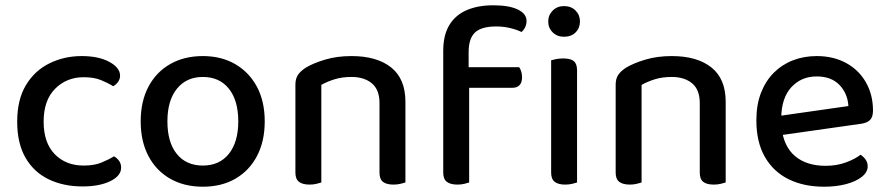

<svg xmlns="http://www.w3.org/2000/svg" viewBox="-20 -692 3360 726"><path d="M296 -400Q232 -400 188.5 -356.5Q145 -313 145 -232Q145 -152 187 -109Q229 -66 296 -66Q336 -66 363 -77Q390 -88 411 -101Q423 -94 430.5 -83.5Q438 -73 438 -58Q438 -27 397 -7Q356 13 292 13Q220 13 164 -14Q108 -41 76.5 -95.5Q45 -150 45 -232Q45 -315 78 -370Q111 -425 167 -452.5Q223 -480 289 -480Q353 -480 393.5 -458Q434 -436 434 -406Q434 -393 426.5 -382.5Q419 -372 408 -366Q387 -379 361 -389.5Q335 -400 296 -400Z M981 -233Q981 -158 952 -102.5Q923 -47 870.5 -16.5Q818 14 747 14Q676 14 623 -16.5Q570 -47 541 -102.5Q512 -158 512 -233Q512 -309 541.5 -364.5Q571 -420 624 -450Q677 -480 747 -480Q817 -480 869.5 -449.5Q922 -419 951.5 -364Q981 -309 981 -233ZM747 -401Q685 -401 649 -356.5Q613 -312 613 -233Q613 -154 648.5 -110Q684 -66 747 -66Q810 -66 845.5 -110.5Q881 -155 881 -233Q881 -312 845.5 -356.5Q810 -401 747 -401Z M1513 -307V-207H1415V-302Q1415 -353 1386 -377Q1357 -401 1309 -401Q1273 -401 1244.5 -392Q1216 -383 1195 -371V-207H1097V-372Q1097 -394 1106.5 -408.5Q1116 -423 1136 -436Q1164 -453 1209 -466.5Q1254 -480 1309 -480Q1405 -480 1459 -437Q1513 -394 1513 -307ZM1097 -259H1195V-2Q1189 0 1177 3Q1165 6 1151 6Q1124 6 1110.5 -4.5Q1097 -15 1097 -39ZM1415 -259H1513V-2Q1507 0 1494.5 3Q1482 6 1468 6Q1441 6 1428 -4.5Q1415 -15 1415 -39Z M1736 -360V-438H1943Q1947 -433 1950.5 -423Q1954 -413 1954 -400Q1954 -380 1944.5 -370Q1935 -360 1917 -360ZM1752 -495V-373H1656V-500Q1656 -560 1679.5 -598Q1703 -636 1745.5 -654Q1788 -672 1845 -672Q1905 -672 1938 -656Q1971 -640 1971 -613Q1971 -600 1966 -589.5Q1961 -579 1952 -571Q1934 -580 1908.5 -586Q1883 -592 1857 -592Q1800 -592 1776 -569Q1752 -546 1752 -495ZM1656 -413H1754V-2Q1748 0 1736 3Q1724 6 1710 6Q1683 6 1669.5 -4.5Q1656 -15 1656 -39ZM2053 -611Q2053 -635 2070 -652Q2087 -669 2113 -669Q2140 -669 2156.5 -652Q2173 -635 2173 -611Q2173 -586 2156.5 -569.5Q2140 -553 2113 -553Q2087 -553 2070 -569.5Q2053 -586 2053 -611ZM2064 -264H2162V-2Q2156 0 2144 3Q2132 6 2117 6Q2091 6 2077.5 -4.5Q2064 -15 2064 -39ZM2162 -215H2064V-464Q2070 -466 2082.5 -468.5Q2095 -471 2110 -471Q2137 -471 2149.5 -461Q2162 -451 2162 -426Z M2724 -307V-207H2626V-302Q2626 -353 2597 -377Q2568 -401 2520 -401Q2484 -401 2455.5 -392Q2427 -383 2406 -371V-207H2308V-372Q2308 -394 2317.5 -408.5Q2327 -423 2347 -436Q2375 -453 2420 -466.5Q2465 -480 2520 -480Q2616 -480 2670 -437Q2724 -394 2724 -307ZM2308 -259H2406V-2Q2400 0 2388 3Q2376 6 2362 6Q2335 6 2321.5 -4.5Q2308 -15 2308 -39ZM2626 -259H2724V-2Q2718 0 2705.5 3Q2693 6 2679 6Q2652 6 2639 -4.5Q2626 -15 2626 -39Z M2905 -177 2901 -250 3188 -291Q3185 -339 3154 -371Q3123 -403 3068 -403Q3010 -403 2972.5 -362.5Q2935 -322 2934 -246L2935 -211Q2943 -138 2986.5 -101.5Q3030 -65 3102 -65Q3144 -65 3179 -78Q3214 -91 3234 -107Q3246 -99 3253.5 -88Q3261 -77 3261 -63Q3261 -41 3239 -23.5Q3217 -6 3180 4Q3143 14 3096 14Q3019 14 2961.5 -14.5Q2904 -43 2872 -99Q2840 -155 2840 -237Q2840 -296 2857.5 -341Q2875 -386 2906 -417Q2937 -448 2978.5 -464Q3020 -480 3068 -480Q3131 -480 3179 -454Q3227 -428 3254 -381Q3281 -334 3281 -274Q3281 -249 3269.5 -238Q3258 -227 3236 -224Z"/></svg>

Font: Baloo Tamma 2 Medium
Style: Regular
Weight: 500
Designer: Divya Kowshik, Shuchita Grover and Ek Type
Foundry: Ek Type
Version: Version 1.700